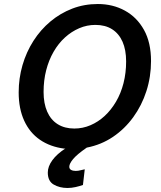

<svg xmlns="http://www.w3.org/2000/svg" viewBox="-20 -729 804 956"><path d="M316 207Q277 207 247.5 190Q218 173 218 130Q218 100 240.5 69Q263 38 306 10Q304 11 303 11Q302 11 300 11Q230 2 179 -33Q128 -68 100.5 -128Q73 -188 73 -269Q73 -339 92 -404.5Q111 -470 146.5 -525.5Q182 -581 231 -622Q280 -663 339.5 -686Q399 -709 467 -709Q542 -709 602 -676Q662 -643 697 -580Q732 -517 732 -425Q732 -347 709 -275.5Q686 -204 643.5 -145.5Q601 -87 542.5 -47.5Q484 -8 412 6Q363 40 344 63Q325 86 325 101Q325 112 334 117Q343 122 357 122Q369 122 382 118.5Q395 115 402 114L393 192Q376 198 356 202.5Q336 207 316 207ZM350 -89Q392 -89 430.5 -105.5Q469 -122 501 -151.5Q533 -181 557.5 -222.5Q582 -264 595 -315Q608 -366 608 -423Q608 -481 590 -521.5Q572 -562 538 -583.5Q504 -605 455 -605Q413 -605 374.5 -588.5Q336 -572 303.5 -542.5Q271 -513 247 -471.5Q223 -430 210 -379.5Q197 -329 197 -271Q197 -214 215 -173Q233 -132 267.5 -110.5Q302 -89 350 -89Z"/></svg>

Font: Ubuntu Sans SemiBold
Style: Italic
Weight: 600
Italic angle: -13.5°
Designer: Dalton Maag Ltd
Foundry: Dalton Maag Ltd
Version: Version 1.006